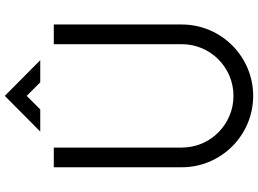

<svg xmlns="http://www.w3.org/2000/svg" viewBox="-154 -884 1049 780"><g transform="rotate(-90 370.0 -494.5)"><path d="M160 -280C160 -164 254 -70 370 -70C486 -70 580 -164 580 -280V-800H660V-280C660 -120 530 10 370 10C210 10 80 -120 80 -280V-800H160ZM370 -999 225 -855H315L370 -910L425 -855H515Z"/></g></svg>

Font: Gauge
Style: Regular
Weight: 400
Designer: Daniel Pimley
Foundry: Daniel Pimley
Version: Version 1.004;PS 001.001;hotconv 1.0.56